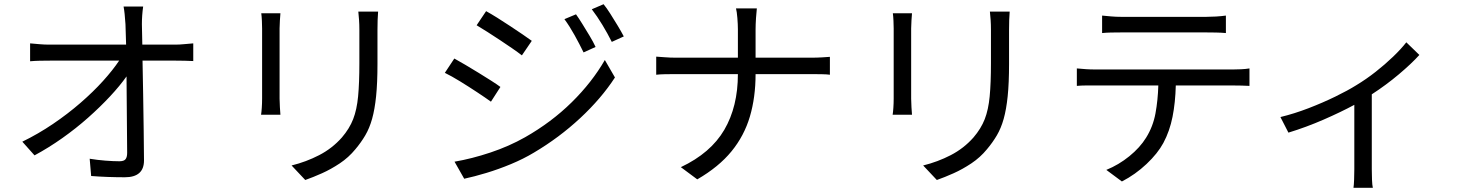

<svg xmlns="http://www.w3.org/2000/svg" viewBox="-20 -814 6980 912"><path d="M86 -141Q162 -178 232 -225.5Q302 -273 362.5 -325.5Q423 -378 469.5 -429.5Q516 -481 546 -526H217Q192 -526 169 -525.5Q146 -525 123 -523V-608Q145 -606 168.5 -604Q192 -602 215 -602H579L576 -699Q574 -728 572 -747.5Q570 -767 567 -783H660Q654 -741 654 -699L656 -602H813Q833 -602 858 -604.5Q883 -607 898 -608V-524Q881 -525 857.5 -525.5Q834 -526 816 -526H657Q659 -451 660 -365Q661 -279 662.5 -197Q664 -115 664 -52Q664 28 573 28Q534 28 492 26.5Q450 25 413 22L406 -60Q442 -54 480.5 -51Q519 -48 547 -48Q569 -48 576.5 -58Q584 -68 584 -88L581 -451Q550 -407 503 -356.5Q456 -306 398.5 -255Q341 -204 276 -158Q211 -112 144 -76Z M1776 -759Q1773 -722 1773 -672Q1773 -652 1773 -621Q1773 -590 1773 -559.5Q1773 -529 1773 -510Q1773 -420 1766.5 -357Q1760 -294 1747.5 -249.5Q1735 -205 1715 -171Q1695 -137 1668 -105Q1636 -66 1594 -38Q1552 -10 1509.5 9Q1467 28 1430 41L1365 -28Q1434 -45 1496 -77Q1558 -109 1604 -161Q1640 -203 1657.5 -248Q1675 -293 1681 -356.5Q1687 -420 1687 -514Q1687 -533 1687 -563.5Q1687 -594 1687 -624.5Q1687 -655 1687 -672Q1687 -698 1685.5 -719Q1684 -740 1682 -759ZM1312 -751Q1311 -737 1309.5 -717Q1308 -697 1308 -679Q1308 -670 1308 -637.5Q1308 -605 1308 -561Q1308 -517 1308 -472Q1308 -427 1308 -392.5Q1308 -358 1308 -345Q1308 -326 1309.5 -304.5Q1311 -283 1312 -269H1220Q1222 -280 1223.5 -302Q1225 -324 1225 -346Q1225 -359 1225 -393.5Q1225 -428 1225 -472.5Q1225 -517 1225 -561Q1225 -605 1225 -637.5Q1225 -670 1225 -679Q1225 -693 1224 -715Q1223 -737 1221 -751Z M2716 -746Q2729 -728 2746 -700.5Q2763 -673 2780.5 -644Q2798 -615 2809 -591L2752 -565Q2733 -604 2709.5 -646.5Q2686 -689 2661 -723ZM2847 -794Q2861 -777 2878.5 -749.5Q2896 -722 2913.5 -693Q2931 -664 2943 -641L2886 -615Q2866 -655 2841.5 -695.5Q2817 -736 2791 -770ZM2289 -761Q2311 -749 2341.5 -730Q2372 -711 2403.5 -690Q2435 -669 2462.5 -650.5Q2490 -632 2506 -620L2459 -551Q2441 -565 2413.5 -584Q2386 -603 2355 -623.5Q2324 -644 2295 -662.5Q2266 -681 2244 -694ZM2139 -46Q2221 -60 2309.5 -89.5Q2398 -119 2474 -162Q2599 -233 2695.5 -328Q2792 -423 2853 -529L2901 -446Q2836 -346 2736 -253Q2636 -160 2516 -89Q2466 -59 2407 -34.5Q2348 -10 2290 7.5Q2232 25 2185 35ZM2138 -536Q2160 -524 2190.5 -506Q2221 -488 2253.5 -468Q2286 -448 2313.5 -430.5Q2341 -413 2357 -401L2312 -331Q2287 -349 2247 -375.5Q2207 -402 2165.5 -427.5Q2124 -453 2093 -468Z M3097 -545Q3113 -544 3138.5 -542Q3164 -540 3190 -540H3485V-675Q3485 -698 3482.5 -728.5Q3480 -759 3476 -774H3575Q3573 -759 3571 -728Q3569 -697 3569 -674V-540H3835Q3860 -540 3885 -541.5Q3910 -543 3922 -544V-459Q3910 -461 3883.5 -461.5Q3857 -462 3834 -462H3569Q3569 -352 3542 -260.5Q3515 -169 3454.5 -95Q3394 -21 3292 38L3214 -20Q3356 -87 3420.5 -197.5Q3485 -308 3485 -462H3192Q3164 -462 3138.5 -461.5Q3113 -461 3097 -459Z M4776 -759Q4773 -722 4773 -672Q4773 -652 4773 -621Q4773 -590 4773 -559.5Q4773 -529 4773 -510Q4773 -420 4766.5 -357Q4760 -294 4747.5 -249.5Q4735 -205 4715 -171Q4695 -137 4668 -105Q4636 -66 4594 -38Q4552 -10 4509.5 9Q4467 28 4430 41L4365 -28Q4434 -45 4496 -77Q4558 -109 4604 -161Q4640 -203 4657.5 -248Q4675 -293 4681 -356.5Q4687 -420 4687 -514Q4687 -533 4687 -563.5Q4687 -594 4687 -624.5Q4687 -655 4687 -672Q4687 -698 4685.5 -719Q4684 -740 4682 -759ZM4312 -751Q4311 -737 4309.5 -717Q4308 -697 4308 -679Q4308 -670 4308 -637.5Q4308 -605 4308 -561Q4308 -517 4308 -472Q4308 -427 4308 -392.5Q4308 -358 4308 -345Q4308 -326 4309.5 -304.5Q4311 -283 4312 -269H4220Q4222 -280 4223.5 -302Q4225 -324 4225 -346Q4225 -359 4225 -393.5Q4225 -428 4225 -472.5Q4225 -517 4225 -561Q4225 -605 4225 -637.5Q4225 -670 4225 -679Q4225 -693 4224 -715Q4223 -737 4221 -751Z M5215 -740Q5236 -738 5258.5 -736Q5281 -734 5305 -734Q5322 -734 5363 -734Q5404 -734 5456.5 -734Q5509 -734 5561 -734Q5613 -734 5653.5 -734Q5694 -734 5710 -734Q5731 -734 5756 -735.5Q5781 -737 5803 -740V-657Q5781 -659 5756.5 -659.5Q5732 -660 5710 -660Q5694 -660 5653.5 -660Q5613 -660 5561 -660Q5509 -660 5457 -660Q5405 -660 5364 -660Q5323 -660 5306 -660Q5281 -660 5257.5 -659.5Q5234 -659 5215 -657ZM5095 -489Q5116 -487 5137.5 -485.5Q5159 -484 5182 -484Q5194 -484 5233 -484Q5272 -484 5327.5 -484Q5383 -484 5447 -484Q5511 -484 5575 -484Q5639 -484 5694.5 -484Q5750 -484 5788 -484Q5826 -484 5837 -484Q5853 -484 5875 -485Q5897 -486 5915 -489V-406Q5899 -407 5877 -407.5Q5855 -408 5837 -408H5565Q5563 -327 5549.5 -259Q5536 -191 5506 -135Q5479 -85 5426 -35Q5373 15 5309 48L5235 -7Q5294 -31 5344.5 -72Q5395 -113 5424 -160Q5457 -213 5468.5 -275.5Q5480 -338 5482 -408H5182Q5160 -408 5138 -408Q5116 -408 5095 -406Z M6062 -258Q6128 -274 6195.5 -300Q6263 -326 6322.5 -355Q6382 -384 6422 -409Q6470 -438 6514.5 -473Q6559 -508 6597 -544.5Q6635 -581 6660 -613L6722 -553Q6685 -512 6624.5 -461Q6564 -410 6496 -366V-10Q6496 13 6497 39.5Q6498 66 6501 78H6409Q6411 66 6412 39.5Q6413 13 6413 -10V-316Q6350 -282 6267.5 -246Q6185 -210 6100 -184Z"/></svg>

Font: Go Noto Kurrent-Regular
Style: Regular
Weight: 400
Designer: Monotype Design Team
Foundry: Monotype Imaging Inc.
Version: Version 2.012; ttfautohint (v1.8.4.7-5d5b)